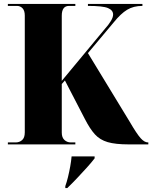

<svg xmlns="http://www.w3.org/2000/svg" viewBox="-20 -734 774 976"><path d="M20 0V-10H60Q79 -10 92.5 -22Q106 -34 106 -61V-655Q106 -680 94.5 -692Q83 -704 66 -704H20V-714H363V-704H331Q294 -704 294 -654V-323L513 -587Q532 -608 543.5 -627Q555 -646 555 -660Q555 -682 529 -693Q503 -704 427 -704V-714H704V-704Q659 -704 626.5 -684.5Q594 -665 557 -619L427 -464L640 -114Q675 -54 694.5 -32Q714 -10 732 -10H734V0H634Q567 0 527.5 -11.5Q488 -23 462.5 -51Q437 -79 411 -130L310 -325L294 -307V-60Q294 -35 307.5 -22.5Q321 -10 340 -10H363V0ZM312 212Q319 193 325.5 166.5Q332 140 337 112Q342 84 344 61H461V71Q445 92 421 118.5Q397 145 371.5 172Q346 199 322 222H312Z"/></svg>

Font: Noto Serif Display SemiCondensed Black
Style: Regular
Weight: 900
Width: 4
Designer: Monotype Design Team
Foundry: Monotype Imaging Inc.
Version: Version 2.009